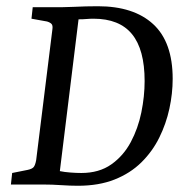

<svg xmlns="http://www.w3.org/2000/svg" viewBox="-20 -592 601 616"><path d="M230 4Q205 4 176 2Q147 0 119 0H15L19 -37L69 -47Q83 -50 88 -56Q93 -62 96 -78L148 -497Q150 -510 145.5 -515Q141 -520 131 -523L81 -532L85 -569H182Q197 -569 216 -570Q235 -571 255 -571.5Q275 -572 294 -572Q409 -572 471.5 -514.5Q534 -457 534 -339Q534 -292 523.5 -243.5Q513 -195 491 -150.5Q469 -106 433.5 -71Q398 -36 347.5 -16Q297 4 230 4ZM241 -37Q298 -37 337 -64.5Q376 -92 399.5 -136Q423 -180 433.5 -231.5Q444 -283 444 -332Q444 -433 403.5 -482.5Q363 -532 280 -532Q269 -532 257.5 -531Q246 -530 232 -530L172 -43Q186 -40 205.5 -38.5Q225 -37 241 -37Z"/></svg>

Font: Rasa
Style: Italic
Weight: 400
Italic angle: -7.10001°
Designer: Anna Giedrys (Yrsa+Rasa design), David Brezina (Yrsa art-direction, Rasa art-direction, design)
Foundry: Rosetta Type Foundry
Version: Version 2.004